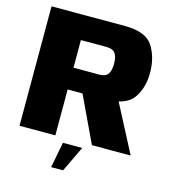

<svg xmlns="http://www.w3.org/2000/svg" viewBox="-122 -775 941 1048"><g transform="rotate(15 348.0 -251.0)"><path d="M39 0H241.5V-259.5H445.5Q568.5 -259.5 610.5 -318.2Q652.5 -377 652.5 -463Q652.5 -550 612.8 -612.5Q573 -675 454 -675H39ZM448 0H667L500.5 -319.5L300.5 -312ZM241.5 -382.5V-538.5H386.5Q422.5 -538.5 436.2 -518.5Q450 -498.5 450 -460Q450 -421.5 436.2 -402Q422.5 -382.5 386.5 -382.5ZM264 173.5H331.5L401 28.5H292Z"/></g></svg>

Font: Anybody UltraCondensed Thin ExtraBold
Style: Regular
Weight: 800
Version: Version 1.111